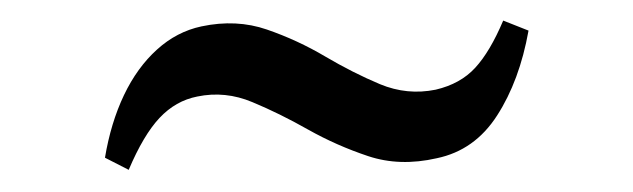

<svg xmlns="http://www.w3.org/2000/svg" viewBox="-20 -378 600 182"><path d="M79.5 -228.5Q85 -261.5 97.5 -287.8Q110 -314 128.8 -331Q147.5 -348 171 -353Q204 -360 233 -350Q262 -340 288.2 -324.5Q314.5 -309 340.2 -298.2Q366 -287.5 393 -293Q416.5 -298.5 430.5 -313.8Q444.5 -329 457 -358.5L481 -349Q472.5 -301.5 451.2 -268.5Q430 -235.5 394 -228Q359 -220 329 -230Q299 -240 272 -255.2Q245 -270.5 219.2 -281.2Q193.5 -292 167 -286.5Q146.5 -282.5 131.2 -266.2Q116 -250 102 -217Z"/></svg>

Font: Merriweather 120pt
Style: Regular
Weight: 400
Version: Version 2.100